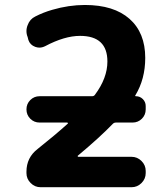

<svg xmlns="http://www.w3.org/2000/svg" viewBox="-20 -784 683 783"><path d="M141.6 -284.2Q119.1 -284.2 103.5 -299.8Q87.9 -315.4 87.9 -337.9Q87.9 -360.4 103.5 -376Q119.1 -391.6 141.6 -391.6H355.5Q363.3 -391.6 367.2 -397.5Q418 -465.8 418 -533.2Q418 -637.7 306.6 -637.7Q243.2 -637.7 164.1 -595.7Q152.3 -589.8 140.6 -589.8Q132.8 -589.8 124 -592.8Q102.5 -600.6 95.7 -621.1L92.8 -632.8Q87.9 -644.5 87.9 -657.2Q87.9 -669.9 92.8 -681.6Q101.6 -706.1 124 -716.8Q156.2 -733.4 193.4 -744.1Q260.7 -763.7 326.2 -763.7Q444.3 -763.7 508.3 -707Q572.3 -650.4 572.3 -547.9Q572.3 -461.9 532.2 -395.5Q529.3 -391.6 534.2 -391.6Q550.8 -391.6 562.5 -379.9Q574.2 -368.2 574.2 -351.6V-337.9Q574.2 -315.4 558.6 -299.8Q543 -284.2 520.5 -284.2H453.1Q445.3 -284.2 440.4 -279.3Q386.7 -223.6 297.9 -149.4Q295.9 -148.4 296.9 -146.5Q297.9 -144.5 298.8 -144.5H516.6Q540 -144.5 557.1 -127.4Q574.2 -110.4 574.2 -86.9V-78.1Q574.2 -54.7 557.1 -37.6Q540 -20.5 516.6 -20.5H145.5Q122.1 -20.5 105 -37.6Q87.9 -54.7 87.9 -78.1V-84Q87.9 -141.6 133.8 -176.8Q206.1 -234.4 255.9 -279.3Q257.8 -280.3 256.8 -282.2Q255.9 -284.2 253.9 -284.2Z"/></svg>

Font: Gen Jyuu Gothic P Bold
Style: Bold
Weight: 700
Designer: [Source Han Sans]
Ryoko NISHIZUKA  (kana & ideographs); Paul D. Hunt (Latin, Greek & Cyrillic); Wenlong ZHANG  (bopomofo
Version: Version 1.002.20150607